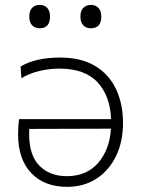

<svg xmlns="http://www.w3.org/2000/svg" viewBox="-20 -734 568 764"><path d="M246.5 9.5Q157 9.5 104.5 -45.2Q52 -100 52 -199.5Q52 -234.5 56 -260H422Q418.5 -352.5 368 -406.8Q317.5 -461 216 -461Q177.5 -461 138.5 -452Q99.5 -443 65 -423L62 -469.5Q122.5 -505 218.5 -505Q303.5 -505 359 -471.2Q414.5 -437.5 442 -378.8Q469.5 -320 469.5 -244.5Q469.5 -170.5 441.8 -113.2Q414 -56 364 -23.2Q314 9.5 246.5 9.5ZM96 -200Q96 -115.5 137.2 -74.2Q178.5 -33 245.5 -33Q325 -33 370.8 -86Q416.5 -139 421.5 -222L96.5 -221Q96 -212 96 -200ZM341 -621.5Q323 -621.5 311.5 -633.2Q300 -645 300 -667.5Q300 -691.5 311.8 -703Q323.5 -714.5 342 -714.5Q360.5 -714.5 371.8 -702.5Q383 -690.5 383 -667.5Q383 -621.5 341 -621.5ZM137 -621.5Q119.5 -621.5 108 -633.2Q96.5 -645 96.5 -667.5Q96.5 -691.5 108 -703Q119.5 -714.5 138 -714.5Q157 -714.5 168 -702.5Q179 -690.5 179 -667.5Q179 -621.5 137 -621.5Z"/></svg>

Font: Heraclito ExtraLight
Style: Regular
Weight: 200
Designer: Kostas Bartsokas (font) & Cristiano Sobral (main changes)
Foundry: Kostas Bartsokas (font) & Cristiano Sobral (main changes)
Version: Version 1.00;July 8, 2020;FontCreator 13.0.0.2655 64-bit